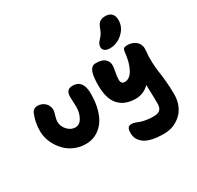

<svg xmlns="http://www.w3.org/2000/svg" viewBox="-230 -1153 1720 1680"><g transform="rotate(-30 630.0 -313.5)"><path d="M328.1 -2.9Q274.4 -2.9 226.3 -21.2Q178.2 -39.6 143.8 -70.1Q109.4 -100.6 84.2 -139.4Q59.1 -178.2 46.6 -219.7Q34.2 -261.2 34.2 -300.8Q34.2 -388.7 64.9 -462.9Q71.8 -482.4 87.2 -493.7Q102.5 -504.9 124 -504.9Q168.9 -504.9 199 -476.3Q229 -447.8 229 -402.8Q229 -389.2 218 -353.8Q207 -318.4 207 -297.9Q207 -249 241.5 -211.9Q275.9 -174.8 319.8 -174.8Q364.3 -174.8 390.1 -221.4Q416 -268.1 416 -329.1Q416 -350.1 414.1 -380.4Q412.1 -410.6 412.1 -425.8Q412.1 -464.8 427.2 -484.4Q442.4 -503.9 481 -503.9Q530.8 -503.9 557.4 -469.5Q584 -435.1 584 -365.2Q584 -276.4 564.5 -206.8Q544.9 -137.2 510.3 -93Q475.6 -48.8 429.4 -25.9Q383.3 -2.9 328.1 -2.9Z M927.7 -623Q894 -623 876.5 -637Q858.9 -650.9 858.9 -674.8Q858.9 -705.1 888.7 -734.9Q908.7 -754.9 920.2 -774.9Q931.6 -794.9 942.9 -827.1Q956.1 -860.8 976.8 -874.5Q997.6 -888.2 1030.8 -888.2Q1071.8 -888.2 1093.8 -866Q1115.7 -843.8 1115.7 -800.8Q1115.7 -729 1058.6 -676Q1001.5 -623 927.7 -623ZM966.8 261.2Q833 261.2 772.5 220.5Q711.9 179.7 711.9 109.9Q711.9 73.7 722.7 58.8Q733.4 43.9 758.8 43.9Q774.9 43.9 793.9 50.3Q813 56.6 830.3 64Q847.7 71.3 882.3 77.6Q917 84 960.9 84Q1008.3 84 1027.1 63.7Q1045.9 43.5 1045.9 4.9Q1045.9 -57.6 1041.5 -186Q983.4 -127.9 903.8 -127.9Q793.9 -127.9 734.9 -192.9Q675.8 -257.8 675.8 -393.1Q675.8 -437 679.7 -469.5Q683.6 -502 690.4 -521.7Q697.3 -541.5 707.5 -553.2Q717.8 -564.9 728.8 -569.1Q739.7 -573.2 753.9 -573.2Q815.9 -573.2 844.2 -547.9Q872.6 -522.5 872.6 -484.9Q872.6 -469.2 867.9 -441.9Q863.3 -414.6 859.6 -392.6Q856 -370.6 855.5 -349.1Q855 -327.6 864.3 -315.4Q873.5 -303.2 893.6 -303.2Q944.3 -303.2 978.8 -366.2Q1013.2 -429.2 1022.5 -527.8Q1025.4 -555.2 1035.4 -563.5Q1045.4 -571.8 1071.8 -571.8Q1086.9 -571.8 1102.5 -568.6Q1118.2 -565.4 1135.3 -556.9Q1152.3 -548.3 1165.3 -535.2Q1178.2 -522 1185.3 -500Q1192.4 -478 1189.5 -450.2Q1182.1 -390.1 1185.1 -329.6Q1188 -269 1194.1 -232.4Q1200.2 -195.8 1206.5 -130.4Q1212.9 -64.9 1212.9 4.9Q1212.9 57.1 1197.8 100.6Q1182.6 144 1158 173.1Q1133.3 202.1 1100.8 222.7Q1068.4 243.2 1034.7 252.2Q1001 261.2 966.8 261.2Z"/></g></svg>

Font: Shantell Sans Irregular
Style: Regular
Weight: 800
Designer: Stephen Nixon, Anya Danilova, Shantell Martin
Foundry: Arrow Type
Version: Version 1.006;[9816181b4]